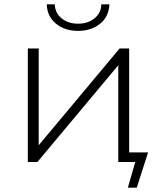

<svg xmlns="http://www.w3.org/2000/svg" viewBox="-20 -745 740 883"><path d="M108 -522H158V-77L530 -522H574V-44H661L609 118H568L602 0H524V-445L152 0H108ZM195 -725H232Q233 -685 263.5 -660.5Q294 -636 339 -636Q384 -636 414.5 -660.5Q445 -685 446 -725H483Q481 -669 440.5 -636Q400 -603 339 -603Q278 -603 237.5 -636Q197 -669 195 -725Z"/></svg>

Font: Goldbeck Next Light
Style: Regular
Weight: 300
Designer: Julieta Ulanovsky
Foundry: Julieta Ulanovsky
Version: Version 7.200